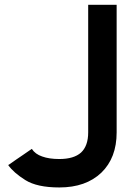

<svg xmlns="http://www.w3.org/2000/svg" viewBox="-20 -785 572 811"><path d="M472.7 -764.6Q472.7 -764.6 472.7 -756.8Q472.7 -749 472.7 -701.2Q472.7 -680.7 472.7 -651.4Q472.7 -621.1 472.7 -580.1Q472.7 -521.5 472.7 -434.6Q472.7 -347.7 472.7 -225.6Q472.7 -118.2 408.2 -55.7Q342.8 6.8 230.5 6.8Q136.7 6.8 86.9 -24.4Q37.1 -55.7 14.6 -87.9Q14.6 -87.9 19.5 -90.8Q23.4 -93.8 48.8 -111.3Q59.6 -119.1 76.2 -129.9Q91.8 -140.6 114.3 -156.2Q128.9 -133.8 158.2 -124Q187.5 -113.3 230.5 -113.3Q292 -113.3 322.3 -140.6Q352.5 -168.9 352.5 -225.6Q352.5 -225.6 352.5 -237.3Q352.5 -248 352.5 -268.6Q352.5 -305.7 352.5 -367.2Q352.5 -427.7 352.5 -498Q352.5 -568.4 352.5 -639.6Q352.5 -710.9 352.5 -764.6Q352.5 -764.6 398.4 -764.6Q443.4 -764.6 472.7 -764.6Z"/></svg>

Font: Seiden_Sans_Regular
Style: Regular
Weight: 400
Designer: Kevin Beronilla
Version: Version 1.0